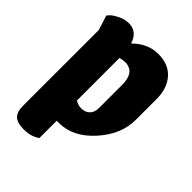

<svg xmlns="http://www.w3.org/2000/svg" viewBox="-196 -629 854 854"><g transform="rotate(45 231.5 -201.5)"><path d="M185 109Q153 131 110 131Q67 131 49.5 114Q32 97 32 59V-418L10 -487Q14 -492 21.5 -500Q29 -508 54 -521Q79 -534 106 -534Q158 -534 176 -477Q229 -530 294.5 -530Q360 -530 395.5 -489.5Q431 -449 431 -382V-252Q431 -160 359 -80Q287 0 199 0H185ZM185 -128Q200 -116 224 -116Q248 -116 263 -131Q278 -146 278 -173V-318Q278 -371 252 -390Q236 -400 219 -400Q202 -400 185 -395Z"/></g></svg>

Font: Chela One
Style: Regular
Weight: 400
Designer: Miguel Hernandez
Foundry: LatinoType
Version: Version 1.001